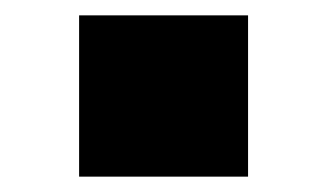

<svg xmlns="http://www.w3.org/2000/svg" viewBox="-20 -415 426 250"><path d="M83 -185V-395H303V-185Z"/></svg>

Font: M PLUS 1p Black
Style: Regular
Weight: 900
Version: Version 1.061